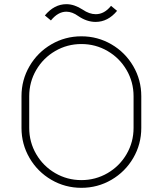

<svg xmlns="http://www.w3.org/2000/svg" viewBox="-20 -885 780 920"><path d="M657 -424V-272Q657 -194 618.5 -128Q580 -62 514 -23.5Q448 15 370 15Q292 15 226 -23.5Q160 -62 121.5 -128Q83 -194 83 -272V-424Q83 -502 121.5 -568Q160 -634 226 -672.5Q292 -711 370 -711Q448 -711 514 -672.5Q580 -634 618.5 -568Q657 -502 657 -424ZM370 -22Q438 -22 495.5 -55.5Q553 -89 586.5 -146.5Q620 -204 620 -272V-424Q620 -492 586.5 -549.5Q553 -607 495.5 -640.5Q438 -674 370 -674Q302 -674 244.5 -640.5Q187 -607 153.5 -549.5Q120 -492 120 -424V-272Q120 -204 153.5 -146.5Q187 -89 244.5 -55.5Q302 -22 370 -22ZM541 -833Q497 -780 438 -780Q396 -780 355 -808Q326 -829 298 -829Q258 -829 224 -787L195 -811Q240 -865 298 -865Q336 -865 376 -839Q408 -817 439 -817Q480 -817 512 -857Z"/></svg>

Font: M Major Mono Display
Style: Regular
Weight: 400
Designer: Emre Parlak
Foundry: Emre Parlak
Version: Version 2.000; ttfautohint (v1.8) -l 8 -r 50 -G 200 -x 14 -D